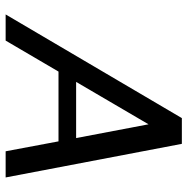

<svg xmlns="http://www.w3.org/2000/svg" viewBox="-12 -653 665 681"><g transform="rotate(90 320.5 -312.5)"><path d="M481.4 -187.5H233.9L124 0H31.2L398.9 -625H490.2L609.4 0H516.6ZM270.5 -250H469.7L420.9 -506.8Z"/></g></svg>

Font: Juliett
Style: Bold Italic
Weight: 700
Italic angle: -11.25°
Designer: GGBotNet
Foundry: GGBotNet
Version: 0.60